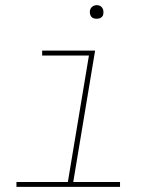

<svg xmlns="http://www.w3.org/2000/svg" viewBox="-20 -727 640 747"><path d="M44 0V-19H244L326 -511H144V-530H350L265 -19H447V0ZM356 -654Q350 -654 344 -656Q338 -658 334.5 -663Q331 -668 330 -674Q329 -680 330 -686Q331 -691 333.5 -695Q336 -699 339.5 -701.5Q343 -704 347.5 -705.5Q352 -707 356 -707Q363 -707 368.5 -704.5Q374 -702 377.5 -697Q381 -692 382 -686Q383 -680 382 -674Q382 -669 379.5 -665Q377 -661 373 -658.5Q369 -656 365 -655Q361 -654 356 -654Z"/></svg>

Font: Iosevka Curly Slab ThExObl
Style: Regular
Weight: 100
Width: 7
Italic angle: -9°
Monospace: yes
Designer: Belleve Invis
Foundry: Belleve Invis
Version: Version 11.1.0; ttfautohint (v1.8.3)